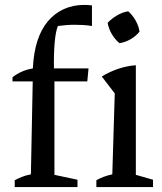

<svg xmlns="http://www.w3.org/2000/svg" viewBox="-20 -763 661 783"><path d="M31 -431V-448Q49 -462 69.5 -471Q90 -480 114 -484Q117 -548 132.5 -596Q148 -644 175.5 -676.5Q203 -709 240.5 -726Q278 -743 324 -743Q331 -743 339 -742.5Q347 -742 355 -741V-657Q337 -660 318.5 -661Q300 -662 282 -662Q266 -662 249.5 -660.5Q233 -659 216 -657Q207 -635 203 -590Q199 -545 200 -484H341L336 -431ZM202 -459V-50L296 -30V0H40V-28Q53 -35 69 -41.5Q85 -48 106 -52L114 -459ZM373 0V-28Q387 -36 403 -42Q419 -48 438 -52L448 -382L395 -451Q426 -470 461 -482Q496 -494 534 -497V-50L604 -30V0ZM503 -717Q521 -701 533.5 -678.5Q546 -656 549 -634Q535 -616 512.5 -603Q490 -590 467 -587Q449 -602 436 -624Q423 -646 419 -670Q435 -687 457 -700Q479 -713 503 -717Z"/></svg>

Font: Piazzolla 24pt Medium
Style: Regular
Weight: 500
Designer: Juan Pablo del Peral
Foundry: Huerta Tipografica
Version: Version 2.005